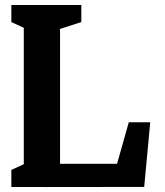

<svg xmlns="http://www.w3.org/2000/svg" viewBox="-20 -750 660 770"><path d="M25.5 -68.5 108.2 -106.6 75.4 -50.4V-678.4L108.2 -623.4L25.5 -661.5V-730H306.1V-661.5L188 -623.4L220.8 -678.4V0H25.5ZM157.2 -93.2H482.3L443.2 -71.2L496.5 -259.6H582.5L558.3 -0.4L157.8 0.1Z"/></svg>

Font: Monaspace Xenon Var
Style: Regular
Weight: 400
Designer: Riley Cran and the Lettermatic Team
Version: Version 1.000 (Monaspace Xenon Var)